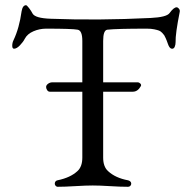

<svg xmlns="http://www.w3.org/2000/svg" viewBox="-20 -714 721 737"><path d="M544 -604Q428 -604 392 -600Q376 -598 376 -557V-398H508Q514 -398 518.5 -393.5Q523 -389 521 -384Q509 -362 490 -362H376V-109Q376 -74 395 -57Q423 -31 471 -22Q476 -21 479.5 -18Q483 -15 483.5 -11.5Q484 -8 483 -5Q482 -2 479 0.5Q476 3 471 3Q442 3 402 0.5Q362 -2 336 -2Q310 -2 269 0.5Q228 3 201 3Q198 3 195 0.5Q192 -2 191 -5Q190 -8 190.5 -11.5Q191 -15 193.5 -18Q196 -21 201 -22Q250 -32 277 -57Q296 -74 296 -109V-362H171Q165 -362 161 -368Q157 -374 157 -380Q157 -387 164.5 -392.5Q172 -398 181 -398H296V-557Q296 -597 278 -600Q257 -604 157 -604Q132 -604 108.5 -594Q85 -584 75 -565Q69 -553 56.5 -540Q44 -527 34 -527Q27 -527 27 -538.5Q27 -550 32 -560Q54 -606 63 -671Q67 -694 80 -694Q83 -694 91.5 -683Q100 -672 105 -662Q115 -644 175 -642Q356 -635 558 -645Q620 -648 631 -664Q647 -686 658 -686Q662 -686 666.5 -681Q671 -676 670 -669Q653 -584 654 -552Q654 -542 650.5 -534Q647 -526 639 -527Q634 -528 630.5 -533Q627 -538 624 -547Q621 -556 620 -558Q620 -559 616 -567.5Q612 -576 610.5 -578.5Q609 -581 603 -587.5Q597 -594 590.5 -596.5Q584 -599 572 -601.5Q560 -604 544 -604Z"/></svg>

Font: EB Garamond
Style: SC
Weight: 400
Version: Version 000.010